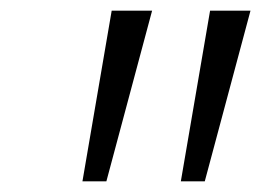

<svg xmlns="http://www.w3.org/2000/svg" viewBox="-20 -678 491 361"><path d="M135 -337 190 -658H266L180 -337ZM320 -337 375 -658H451L365 -337Z"/></svg>

Font: Ysabeau Office Medium
Style: Italic
Weight: 500
Italic angle: -12°
Designer: Christian Thalmann (Catharsis Fonts)
Version: Version 2.001;gftools[0.9.30]; featfreeze: tnum,lnum,ss02